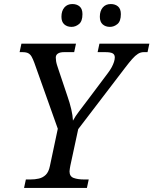

<svg xmlns="http://www.w3.org/2000/svg" viewBox="-20 -930 759 950"><path d="M99 0 108 -42H131Q153 -42 172.5 -46.5Q192 -51 206.5 -65Q221 -79 227 -109L266 -293L150 -619Q143 -638 136.5 -649.5Q130 -661 120 -666.5Q110 -672 90 -672H77L86 -714H356L347 -672H297Q277 -672 266.5 -665Q256 -658 256 -645Q256 -637 257.5 -627.5Q259 -618 262 -608.5Q265 -599 269 -587L314 -453Q325 -422 332.5 -390Q340 -358 341 -333Q352 -354 372 -380Q392 -406 419 -442L512 -566Q525 -583 532.5 -597Q540 -611 544 -623.5Q548 -636 548 -646Q548 -660 537.5 -666Q527 -672 500 -672H463L472 -714H719L710 -672H691Q676 -672 662.5 -663.5Q649 -655 634 -638Q619 -621 600 -596L367 -291L328 -110Q327 -104 325.5 -95.5Q324 -87 324 -82Q324 -57 344.5 -49.5Q365 -42 396 -42H419L410 0ZM524 -797Q502 -797 488 -809.5Q474 -822 474 -847Q474 -876 488.5 -893Q503 -910 528 -910Q550 -910 564 -898Q578 -886 578 -860Q578 -825 561 -811Q544 -797 524 -797ZM334 -797Q312 -797 298 -809.5Q284 -822 284 -847Q284 -876 298.5 -893Q313 -910 338 -910Q360 -910 374 -898Q388 -886 388 -860Q388 -825 371 -811Q354 -797 334 -797Z"/></svg>

Font: Noto Serif
Style: Italic
Weight: 400
Italic angle: -12°
Designer: Monotype Design Team
Foundry: Monotype Imaging Inc.
Version: Version 2.013